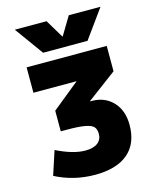

<svg xmlns="http://www.w3.org/2000/svg" viewBox="-140 -1065 951 1169"><g transform="rotate(-15 335.5 -480.0)"><path d="M337 -855H339L408 -970H608L478 -790H198L68 -970H268ZM398 -430H408Q490 -430 541.5 -375.5Q593 -321 593 -230Q593 -113 521 -51.5Q449 10 313 10Q179 10 63 -50L112 -200Q217 -148 293 -148Q344 -148 371 -168.5Q398 -189 398 -225Q398 -255 384 -270Q370 -285 331.5 -292.5Q293 -300 218 -300H178V-430L348 -568V-570H78V-730H583V-570L398 -432Z"/></g></svg>

Font: M PLUS 1p Black
Style: Regular
Weight: 900
Version: Version 1.061